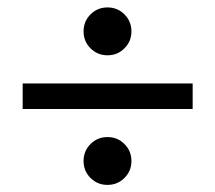

<svg xmlns="http://www.w3.org/2000/svg" viewBox="-20 -595 589 525"><path d="M506.8 -366.7V-296.9H42V-366.7ZM273.9 -89.4Q246.6 -89.4 227.5 -108.4Q208.5 -127.4 208.5 -154.8Q208.5 -182.1 227.5 -201.2Q246.6 -220.2 273.9 -220.2Q301.3 -220.2 320.3 -201.2Q339.4 -182.1 339.4 -154.8Q339.4 -127.4 320.3 -108.4Q301.3 -89.4 273.9 -89.4ZM273.9 -443.8Q246.6 -443.8 227.5 -462.9Q208.5 -481.9 208.5 -509.3Q208.5 -536.6 227.5 -555.7Q246.6 -574.7 273.9 -574.7Q301.3 -574.7 320.3 -555.7Q339.4 -536.6 339.4 -509.3Q339.4 -481.9 320.3 -462.9Q301.3 -443.8 273.9 -443.8Z"/></svg>

Font: Tinos
Style: Bold
Weight: 700
Designer: Steve Matteson
Foundry: Monotype Imaging Inc.
Version: Version 1.23